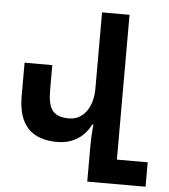

<svg xmlns="http://www.w3.org/2000/svg" viewBox="-52 -761 709 807"><g transform="rotate(5 303.0 -357.0)"><path d="M592 -103H462V-714H346V-392C346 -313 306 -258 247 -258C174 -258 157 -295 157 -372V-475H40V-335C40 -211 97 -155 207 -155C258 -155 315 -178 346 -241H351C348 -215 346 -181 346 -141V0H592Z"/></g></svg>

Font: Noto Sans Armenian ExtraCondensed SemiBold
Style: Regular
Weight: 600
Width: 2
Designer: Monotype Design Team
Foundry: Monotype Imaging Inc.
Version: Version 2.008